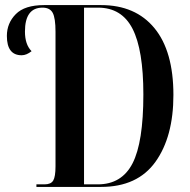

<svg xmlns="http://www.w3.org/2000/svg" viewBox="-20 -734 745 754"><path d="M123 0H377Q520 0 590.5 -98.5Q661 -197 661 -361Q661 -533 586.5 -623.5Q512 -714 377 -714H153Q77 -714 42 -678.5Q7 -643 7 -593Q7 -517 65 -517Q84 -517 104 -533Q78 -559 78 -610Q78 -704 147 -704Q176 -704 187 -683.5Q198 -663 198 -609V-81Q198 -40 189 -25Q180 -10 155 -10H123ZM310 -10V-704H365Q458 -704 500.5 -621Q543 -538 543 -363Q543 -175 500.5 -92.5Q458 -10 364 -10Z"/></svg>

Font: Noto Serif Display Condensed Semi
Style: Regular
Weight: 600
Width: 3
Designer: Monotype Design Team
Foundry: Monotype Imaging Inc.
Version: Version 1.900